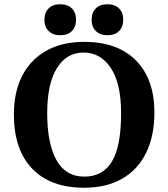

<svg xmlns="http://www.w3.org/2000/svg" viewBox="-20 -865 788 899"><path d="M374 14Q216 14 130.5 -75.5Q45 -165 45 -329Q45 -434 84 -510Q123 -586 197 -627.5Q271 -669 374 -669Q531 -669 617 -581.5Q703 -494 703 -338Q703 -229 664.5 -150Q626 -71 552.5 -28.5Q479 14 374 14ZM375 -38Q462 -38 504.5 -109.5Q547 -181 547 -335Q547 -474 499 -546.5Q451 -619 371 -619Q292 -619 246.5 -546Q201 -473 201 -335Q201 -194 244 -116Q287 -38 375 -38ZM262 -700Q228 -700 208 -719.5Q188 -739 188 -772Q188 -806 207.5 -825.5Q227 -845 262 -845Q297 -845 316.5 -825.5Q336 -806 336 -773Q336 -739 316.5 -719.5Q297 -700 262 -700ZM483 -700Q449 -700 429 -719.5Q409 -739 409 -772Q409 -806 428.5 -825.5Q448 -845 483 -845Q518 -845 537.5 -825.5Q557 -806 557 -773Q557 -739 537.5 -719.5Q518 -700 483 -700Z"/></svg>

Font: STIX Two Text
Style: Bold
Weight: 700
Designer: Ross Mills, John Hudson & Paul Hanslow, Tiro Typeworks Ltd; with prior portions MicroPress Inc., and Coen Hoffman.
Foundry: Tiro Typeworks Ltd
Version: Version 2.13 b171